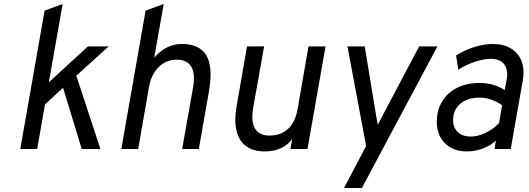

<svg xmlns="http://www.w3.org/2000/svg" viewBox="-20 -742 2635 956"><path d="M81 0 202 -689 292 -722 223 -332 418 -511H521L360 -365L480 0H387L294 -305L204 -222L165 0Z M584 0 705 -689 795 -722 748 -455Q776 -488 811 -505.5Q846 -523 884 -523Q944 -523 979 -497.5Q1014 -472 1024.2 -419.2Q1034.5 -366.5 1020 -285L970 0H887L941 -305Q953.5 -374 932.8 -409.5Q912 -445 860 -445Q807.5 -445 770.2 -408.2Q733 -371.5 722 -309L668 0Z M1299 12Q1241.5 12 1205.8 -14Q1170 -40 1157.8 -90.2Q1145.5 -140.5 1158 -213L1210 -511H1295L1241 -207Q1228.5 -138 1249.5 -102.5Q1270.5 -67 1322 -67Q1379 -67 1415 -101Q1451 -135 1462 -200L1516 -511H1601L1511 0H1426L1435 -49Q1410.5 -18.5 1376.5 -3.2Q1342.5 12 1299 12Z M1693 194 1803 -15 1710 -511H1796L1854 -159Q1855.5 -150 1857.5 -138.8Q1859.5 -127.5 1861 -120Q1864 -126 1870 -137.8Q1876 -149.5 1881 -159L2067 -511H2158L1782 194Z M2305 12Q2237 12 2196 -28.2Q2155 -68.5 2155 -136Q2155 -194 2181.8 -237.5Q2208.5 -281 2256.5 -305Q2304.5 -329 2369 -329Q2403.5 -329 2435.5 -319.8Q2467.5 -310.5 2493 -293L2502 -342Q2512 -393 2491.2 -421Q2470.5 -449 2424 -449Q2389 -449 2344.8 -434.5Q2300.5 -420 2262 -395L2251 -466Q2297 -494 2343.8 -508.5Q2390.5 -523 2433 -523Q2487.5 -523 2524.5 -500.5Q2561.5 -478 2577 -437Q2592.5 -396 2583 -341L2523 0H2442L2449 -42Q2421.5 -16.5 2383.2 -2.2Q2345 12 2305 12ZM2323 -62Q2358.5 -62 2396.8 -80.2Q2435 -98.5 2465 -129L2480 -218Q2454.5 -236 2425.5 -246Q2396.5 -256 2368 -256Q2327.5 -256 2298 -242.2Q2268.5 -228.5 2252.2 -203.2Q2236 -178 2236 -144Q2236 -106.5 2259.8 -84.2Q2283.5 -62 2323 -62Z"/></svg>

Font: Overpass
Style: Italic
Weight: 400
Italic angle: -10°
Designer: Delve Withrington, Dave Bailey, Thomas Jockin
Foundry: Delve Fonts LLC
Version: Version 4.000